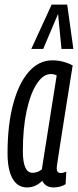

<svg xmlns="http://www.w3.org/2000/svg" viewBox="-20 -810 341 840"><path d="M214 10Q179 10 165 -19Q152 -6 135.5 2Q119 10 98 10Q57 10 35 -28.5Q13 -67 13 -140Q13 -263 37.5 -354.5Q62 -446 106 -496Q150 -546 209 -546Q234 -546 256.5 -540Q279 -534 298 -524Q278 -399 265 -317Q252 -235 244.5 -186.5Q237 -138 233.5 -115Q230 -92 229 -84Q228 -76 228 -74Q228 -53 246 -53Q256 -53 270 -59L267 -4Q244 10 214 10ZM163 -69 228 -480Q217 -486 202 -486Q169 -486 141 -443.5Q113 -401 96.5 -325Q80 -249 80 -149Q80 -54 122 -54Q145 -54 163 -69ZM117 -596 206 -790H274L301 -596H249L234 -749L169 -596Z"/></svg>

Font: Georama ExtraCondensed
Style: Italic
Weight: 400
Width: 2
Italic angle: -9°
Designer: Jean-Baptiste Levee
Foundry: Production Type
Version: Version 1.000